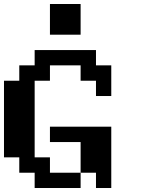

<svg xmlns="http://www.w3.org/2000/svg" viewBox="-20 -943 732 963"><path d="M461.4 0V-76.7H384.3V-230.5H230.5V-307.6H538.1V0ZM153.8 0V-76.7H76.7V-153.8H0V-538.1H76.7V-615.2H153.8V-691.9H461.4V-615.2H538.1V-461.4H461.4V-538.1H384.3V-615.2H230.5V-538.1H153.8V-153.8H230.5V-76.7H384.3V0ZM230.5 -769V-922.9H384.3V-769Z"/></svg>

Font: Good Old DOS
Style: Regular
Weight: 400
Designer: Vasily Draigo
Foundry: Vasily Draigo
Version: 1.0